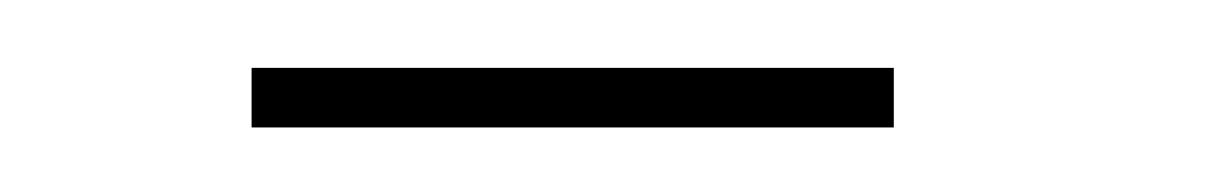

<svg xmlns="http://www.w3.org/2000/svg" viewBox="-20 -690 368 58"><path d="M56 -651.5V-669.5H250V-651.5Z"/></svg>

Font: Anybody ExtraLight
Style: Regular
Weight: 200
Designer: Tyler Finck
Foundry: Etcetera Type Company
Version: Version 1.010; ttfautohint (v1.8.3) -l 8 -r 50 -G 200 -x 14 